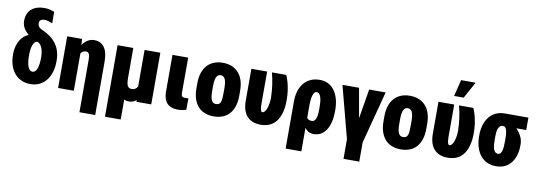

<svg xmlns="http://www.w3.org/2000/svg" viewBox="-69 -1255 5408 1933"><g transform="rotate(10 2635.5 -289.0)"><path d="M79.6 -607.4Q79.6 -658.7 101.1 -694.8Q122.6 -731 162.8 -750Q203.1 -769 259.8 -769Q292 -769 311 -763.9Q330.1 -758.8 361.8 -749L362.8 -630.9Q351.1 -636.2 327.4 -644Q303.7 -651.9 279.8 -651.9Q263.2 -651.9 251.7 -647Q240.2 -642.1 234.4 -633.1Q228.5 -624 228.5 -610.8Q228.5 -604.5 229.5 -597.4Q230.5 -590.3 233.6 -583Q236.8 -575.7 244.1 -567.9Q251.5 -560.1 264.2 -552.7Q331.5 -525.4 377.9 -485.6Q424.3 -445.8 448 -391.8Q471.7 -337.9 471.7 -268.6V-258.8Q471.7 -201.7 457 -152.8Q442.4 -104 414.3 -67.4Q386.2 -30.8 345.2 -10.5Q304.2 9.8 251 9.8Q198.2 9.8 156.7 -9.8Q115.2 -29.3 86.7 -64.5Q58.1 -99.6 43.5 -146.7Q28.8 -193.8 28.8 -249V-258.8Q28.8 -313 45.2 -357.9Q61.5 -402.8 89.4 -433.1Q117.2 -463.4 150.4 -473.6L148.4 -476.6Q129.9 -491.7 114.3 -510.7Q98.6 -529.8 89.1 -553.7Q79.6 -577.6 79.6 -607.4ZM189 -277.3V-267.6Q189 -236.8 192.4 -209.5Q195.8 -182.1 203.4 -161.4Q210.9 -140.6 222.4 -128.7Q233.9 -116.7 251 -116.7Q267.6 -116.7 279.3 -128.7Q291 -140.6 298.3 -161.4Q305.7 -182.1 309.1 -209.5Q312.5 -236.8 312.5 -267.6V-277.3Q312.5 -300.8 308.8 -324.2Q305.2 -347.7 297.4 -367.9Q289.6 -388.2 277.6 -402.3Q265.6 -416.5 249.5 -421.4Q232.9 -421.4 221.7 -409.7Q210.4 -397.9 203.1 -377.9Q195.8 -357.9 192.4 -332Q189 -306.2 189 -277.3Z M694.8 -415.5V0H534.2V-528.3H685.5ZM664.6 -282.2 640.6 -281.2Q640.6 -336.9 653.3 -383.8Q666 -430.7 689 -465.3Q711.9 -500 743.2 -519Q774.4 -538.1 812 -538.1Q842.3 -538.1 866.7 -527.1Q891.1 -516.1 910.2 -492.4Q929.2 -468.8 939.2 -430.4Q949.2 -392.1 949.2 -337.4V203.1H788.1V-337.9Q788.1 -356.4 785.6 -370.1Q783.2 -383.8 778.3 -392.8Q773.4 -401.9 765.6 -406.5Q757.8 -411.1 748 -411.1Q730 -411.1 714.6 -401.4Q699.2 -391.6 688.2 -374.3Q677.2 -356.9 670.9 -333.5Q664.6 -310.1 664.6 -282.2Z M1325.2 -528.3H1486.3V0H1335L1325.2 -122.1ZM1343.3 -245.6 1407.7 -246.6Q1407.7 -190.9 1397.9 -144Q1388.2 -97.2 1369.1 -62.5Q1350.1 -27.8 1322.3 -8.8Q1294.4 10.3 1258.3 10.3Q1230.5 10.3 1208.5 -2Q1186.5 -14.2 1169.2 -39.8Q1151.9 -65.4 1140.1 -105.5L1128.4 -225.6H1210Q1210 -192.9 1213.4 -171.9Q1216.8 -150.9 1223.9 -139.4Q1231 -127.9 1241.5 -123.3Q1252 -118.7 1266.1 -118.7Q1286.6 -118.7 1301.3 -128.2Q1315.9 -137.7 1325.2 -154.8Q1334.5 -171.9 1338.9 -195.1Q1343.3 -218.3 1343.3 -245.6ZM1049.3 -528.3H1210V203.1H1049.3Z M1610.4 -528.3H1771L1770.5 -176.8Q1770.5 -155.8 1773.7 -144.3Q1776.9 -132.8 1785.9 -128.2Q1794.9 -123.5 1811.5 -123.5Q1823.2 -123.5 1830.6 -124.3Q1837.9 -125 1844.2 -126.5L1843.3 -8.8Q1823.7 -2 1803.7 1.7Q1783.7 5.4 1759.3 5.4Q1711.9 5.4 1678.5 -11.2Q1645 -27.8 1627.7 -63.5Q1610.4 -99.1 1610.4 -156.2Z M1906.2 -239.3V-288.6Q1906.2 -351.1 1921.9 -397.7Q1937.5 -444.3 1966.3 -475.3Q1995.1 -506.3 2035.2 -522.2Q2075.2 -538.1 2124.5 -538.1Q2174.8 -538.1 2214.8 -522.2Q2254.9 -506.3 2283.7 -475.3Q2312.5 -444.3 2328.1 -397.7Q2343.8 -351.1 2343.8 -288.6V-239.3Q2343.8 -177.2 2328.1 -130.4Q2312.5 -83.5 2283.9 -52.2Q2255.4 -21 2215.1 -5.6Q2174.8 9.8 2125.5 9.8Q2076.2 9.8 2035.6 -5.6Q1995.1 -21 1966.3 -52.2Q1937.5 -83.5 1921.9 -130.4Q1906.2 -177.2 1906.2 -239.3ZM2066.9 -288.6V-239.3Q2066.9 -205.6 2070.8 -181.9Q2074.7 -158.2 2082.3 -143.8Q2089.8 -129.4 2100.6 -123Q2111.3 -116.7 2125.5 -116.7Q2143.6 -116.7 2155 -123Q2166.5 -129.4 2172.9 -143.8Q2179.2 -158.2 2181.4 -181.9Q2183.6 -205.6 2183.6 -239.3V-288.6Q2183.6 -321.8 2179.9 -345Q2176.3 -368.2 2168.7 -383.1Q2161.1 -397.9 2149.9 -404.5Q2138.7 -411.1 2124.5 -411.1Q2110.8 -411.1 2100.1 -404.5Q2089.4 -397.9 2082 -383.1Q2074.7 -368.2 2070.8 -345Q2066.9 -321.8 2066.9 -288.6Z M2417 -528.3H2578.1V-200.2Q2578.1 -176.3 2579.8 -159.9Q2581.5 -143.6 2584.7 -134.3Q2587.9 -125 2591.6 -120.8Q2595.2 -116.7 2599.6 -116.7Q2613.8 -116.7 2625.5 -130.4Q2637.2 -144 2645.3 -167Q2653.3 -189.9 2657.7 -218.5Q2662.1 -247.1 2662.1 -276.4Q2660.6 -341.3 2651.9 -404.5Q2643.1 -467.8 2627 -528.3H2773.9Q2787.1 -498.5 2797.9 -460.2Q2808.6 -421.9 2815.2 -376Q2821.8 -330.1 2821.8 -276.4Q2821.8 -214.8 2809.6 -162.6Q2797.4 -110.4 2771.7 -71.5Q2746.1 -32.7 2704.6 -11.2Q2663.1 10.3 2604.5 10.3Q2562.5 10.3 2528.1 -2.2Q2493.7 -14.6 2468.8 -40.5Q2443.8 -66.4 2430.4 -106.4Q2417 -146.5 2417 -201.2Z M2896 203.1V-282.7Q2896 -336.4 2909.9 -382.8Q2923.8 -429.2 2951.4 -464.1Q2979 -499 3020.3 -518.6Q3061.5 -538.1 3116.2 -538.1Q3166.5 -538.1 3204.6 -517.8Q3242.7 -497.6 3268.6 -460.7Q3294.4 -423.8 3307.6 -373.5Q3320.8 -323.2 3320.8 -263.2V-252.9Q3320.8 -195.3 3309.8 -147.2Q3298.8 -99.1 3276.9 -63.7Q3254.9 -28.3 3222.4 -9Q3189.9 10.3 3147.5 10.3Q3109.4 10.3 3083 -9.8Q3056.6 -29.8 3039.1 -65.4Q3021.5 -101.1 3010.5 -147.9Q2999.5 -194.8 2992.7 -248Q2995.1 -247.1 3006.3 -243.7Q3017.6 -240.2 3028.1 -237.3Q3038.6 -234.4 3039.6 -234.4Q3037.1 -197.3 3043 -170.9Q3048.8 -144.5 3064.5 -130.6Q3080.1 -116.7 3106.4 -116.7Q3123 -116.7 3133.5 -126.7Q3144 -136.7 3150.1 -155Q3156.2 -173.3 3158.4 -198.2Q3160.6 -223.1 3160.6 -252.9V-263.2Q3160.6 -293.9 3158 -320.8Q3155.3 -347.7 3148.9 -367.9Q3142.6 -388.2 3131.8 -399.7Q3121.1 -411.1 3105 -411.1Q3092.8 -411.1 3083.5 -400.6Q3074.2 -390.1 3068.1 -370.6Q3062 -351.1 3059.1 -324.2Q3056.2 -297.4 3056.2 -265.1L3056.6 203.1Z M3648.9 -34.2V203.6H3487.8V-34.2ZM3555.2 -131.8 3621.1 -528.3H3789.6L3650.9 0H3543ZM3517.6 -528.3 3588.4 -127.9 3594.2 0H3486.8L3348.1 -528.3Z M3818.8 -239.3V-288.6Q3818.8 -351.1 3834.5 -397.7Q3850.1 -444.3 3878.9 -475.3Q3907.7 -506.3 3947.8 -522.2Q3987.8 -538.1 4037.1 -538.1Q4087.4 -538.1 4127.4 -522.2Q4167.5 -506.3 4196.3 -475.3Q4225.1 -444.3 4240.7 -397.7Q4256.3 -351.1 4256.3 -288.6V-239.3Q4256.3 -177.2 4240.7 -130.4Q4225.1 -83.5 4196.5 -52.2Q4168 -21 4127.7 -5.6Q4087.4 9.8 4038.1 9.8Q3988.8 9.8 3948.2 -5.6Q3907.7 -21 3878.9 -52.2Q3850.1 -83.5 3834.5 -130.4Q3818.8 -177.2 3818.8 -239.3ZM3979.5 -288.6V-239.3Q3979.5 -205.6 3983.4 -181.9Q3987.3 -158.2 3994.9 -143.8Q4002.4 -129.4 4013.2 -123Q4023.9 -116.7 4038.1 -116.7Q4056.2 -116.7 4067.6 -123Q4079.1 -129.4 4085.4 -143.8Q4091.8 -158.2 4094 -181.9Q4096.2 -205.6 4096.2 -239.3V-288.6Q4096.2 -321.8 4092.5 -345Q4088.9 -368.2 4081.3 -383.1Q4073.7 -397.9 4062.5 -404.5Q4051.3 -411.1 4037.1 -411.1Q4023.4 -411.1 4012.7 -404.5Q4002 -397.9 3994.6 -383.1Q3987.3 -368.2 3983.4 -345Q3979.5 -321.8 3979.5 -288.6Z M4329.6 -528.3H4490.7V-200.2Q4490.7 -176.3 4492.4 -159.9Q4494.1 -143.6 4497.3 -134.3Q4500.5 -125 4504.2 -120.8Q4507.8 -116.7 4512.2 -116.7Q4526.4 -116.7 4538.1 -130.4Q4549.8 -144 4557.9 -167Q4565.9 -189.9 4570.3 -218.5Q4574.7 -247.1 4574.7 -276.4Q4573.2 -341.3 4564.5 -404.5Q4555.7 -467.8 4539.6 -528.3H4686.5Q4699.7 -498.5 4710.4 -460.2Q4721.2 -421.9 4727.8 -376Q4734.4 -330.1 4734.4 -276.4Q4734.4 -214.8 4722.2 -162.6Q4710 -110.4 4684.3 -71.5Q4658.7 -32.7 4617.2 -11.2Q4575.7 10.3 4517.1 10.3Q4475.1 10.3 4440.7 -2.2Q4406.2 -14.6 4381.3 -40.5Q4356.4 -66.4 4343 -106.4Q4329.6 -146.5 4329.6 -201.2ZM4474.6 -613.3 4516.1 -782.2H4664.6L4572.3 -613.3Z M4792.5 -258.8V-269Q4792.5 -324.7 4806.6 -372.1Q4820.8 -419.4 4848.1 -454.6Q4875.5 -489.7 4916 -509Q4956.5 -528.3 5010.3 -528.3Q5017.1 -522 5024.9 -504.4Q5032.7 -486.8 5048.1 -468.8Q5063.5 -450.7 5092.3 -441.9Q5119.6 -429.2 5148.7 -400.4Q5177.7 -371.6 5198 -332.5Q5218.3 -293.5 5218.3 -249V-238.8Q5218.3 -185.1 5205.1 -139.6Q5191.9 -94.2 5165.8 -60.5Q5139.6 -26.9 5101.1 -8.3Q5062.5 10.3 5011.2 10.3Q4957.5 10.3 4916.5 -10Q4875.5 -30.3 4848.1 -66.4Q4820.8 -102.5 4806.6 -151.9Q4792.5 -201.2 4792.5 -258.8ZM4953.1 -269V-258.8Q4953.1 -229 4955.1 -203.1Q4957 -177.2 4963.1 -158Q4969.2 -138.7 4981 -127.7Q4992.7 -116.7 5011.2 -116.7Q5026.4 -116.7 5035.6 -127.7Q5044.9 -138.7 5050 -158Q5055.2 -177.2 5056.6 -203.1Q5058.1 -229 5058.1 -258.8V-269Q5058.1 -295.9 5056.4 -319.8Q5054.7 -343.8 5050.3 -362.1Q5045.9 -380.4 5036.4 -390.9Q5026.9 -401.4 5010.7 -401.4Q4992.7 -401.4 4981.4 -390.9Q4970.2 -380.4 4963.6 -362.1Q4957 -343.8 4955.1 -319.8Q4953.1 -295.9 4953.1 -269ZM5249 -528.3V-401.4H5010.7V-528.3Z"/></g></svg>

Font: Roboto Condensed Black
Style: Regular
Weight: 900
Designer: Christian Robertson
Foundry: Google
Version: Version 3.008; 2023